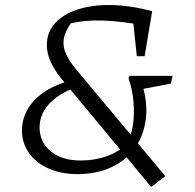

<svg xmlns="http://www.w3.org/2000/svg" viewBox="-20 -680 773 762"><path d="M580 62 220 -372Q195 -404 180.5 -436Q166 -468 166 -501Q166 -552 198 -587.5Q230 -623 287 -642Q344 -661 419.5 -660Q495 -659 583 -636L563 -577Q464 -596 390 -598.5Q316 -601 256 -586L276 -608Q247 -572 237 -541Q227 -510 237 -479Q247 -448 276 -412L636 19ZM287 11Q223 11 173.5 -11Q124 -33 96 -71.5Q68 -110 67 -160Q67 -229 115.5 -281Q164 -333 252 -358L282 -335Q209 -306 173 -265.5Q137 -225 137 -173Q138 -115 182 -79Q226 -43 300 -43Q355 -43 402 -59.5Q449 -76 483 -108Q501 -141 507.5 -183.5Q514 -226 510 -274Q506 -322 490 -370L544 -347Q567 -271 558.5 -206Q550 -141 515 -92Q480 -43 421.5 -16Q363 11 287 11ZM531 -324 490 -370 494 -379H665L658 -348ZM523 -457 504 -636H584L554 -457Z"/></svg>

Font: Piazzolla 24pt
Style: Italic
Weight: 400
Italic angle: -11.3°
Designer: Juan Pablo del Peral
Foundry: Huerta Tipografica
Version: Version 2.005